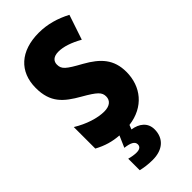

<svg xmlns="http://www.w3.org/2000/svg" viewBox="-297 -785 1085 1085"><g transform="rotate(-45 245.5 -242.0)"><path d="M347 125C347 71 307 41 254 33L264 7C392 -9 464 -101 464 -217C464 -317 413 -372 322 -423C233 -472 215 -487 215 -524C215 -550 232 -570 273 -570C313 -570 361 -554 414 -524L464 -673C403 -705 339 -724 270 -724C123 -724 37 -645 37 -515C37 -398 94 -350 185 -298C267 -251 285 -233 285 -200C285 -169 263 -147 217 -147C163 -147 95 -169 33 -207V-35C83 -8 128 5 182 9L152 78C196 83 220 95 220 118C220 137 206 146 182 146C165 146 146 143 124 137V229C149 235 180 240 217 240C300 240 347 195 347 125Z"/></g></svg>

Font: Noto Sans Thai Looped Condensed Black
Style: Regular
Weight: 900
Width: 3
Designer: Sasikarn Vongin, Ben Mitchell
Foundry: The Fontpad Ltd
Version: Version 1.001